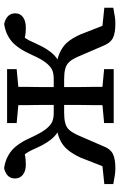

<svg xmlns="http://www.w3.org/2000/svg" viewBox="154 -720 574 922"><g transform="rotate(-90 441.0 -259.0)"><path d="M18 -2V-36V-45L104 -54L145 -159Q165 -202 188 -227Q217 -258 266 -270Q255 -277 246 -286Q217 -313 190 -374Q175 -409 161 -427Q141 -422 111 -422Q81 -422 63 -436Q45 -450 45 -474Q45 -514 93 -526H96Q144 -519 179 -490Q214 -461 244 -392Q265 -347 282.5 -325Q300 -303 318 -295Q335 -288 360 -288H398V-356Q397 -399 397 -424Q397 -449 397 -458L311 -466V-476V-512H570V-466L485 -458Q485 -449 485 -424Q485 -399 484 -356V-288H523Q549 -288 565 -295Q583 -303 600.5 -325Q618 -347 638 -392Q669 -461 703.5 -490Q738 -519 787 -526Q838 -514 838 -473Q838 -449 819.5 -435.5Q801 -422 770 -422Q747 -422 736 -424Q724 -426 721 -427Q709 -411 693 -374Q666 -313 637 -286Q628 -277 617 -270Q664 -258 695 -227Q718 -202 737 -159L778 -54L865 -45V-2Q839 3 822 5.5Q805 8 789 8Q743 8 719 -4Q696 -16 683 -48L630 -171Q617 -201 603 -215Q589 -229 570 -233Q552 -238 522 -238H484V-161Q485 -114 485 -89Q485 -64 485 -54L570 -46V0H311V-46L397 -54Q397 -64 397 -89Q397 -114 398 -161V-238H361Q330 -238 313 -233Q293 -229 279.5 -215Q266 -201 252 -170L199 -48Q187 -16 163 -4Q139 8 94 8Q78 8 61 5.5Q44 3 18 -2Z"/></g></svg>

Font: Early Summer Mincho Screen
Style: Regular
Weight: 400
Designer: GuiWonder
Version: Version 1.002